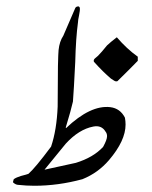

<svg xmlns="http://www.w3.org/2000/svg" viewBox="-20 -597 484 613"><path d="M353 -478Q384.8 -440.9 419.9 -416Q419.9 -416 419.9 -402.8Q398.9 -380.9 355 -337.9Q350.1 -335.9 344.5 -339.4Q338.9 -342.8 334 -346.2Q309.1 -367.2 279.8 -399.9Q277.8 -405.8 283 -410.4Q288.1 -415 293 -418.9Q304.2 -430.2 321.8 -452.1Q332 -461.9 353 -478ZM189.9 -189.9 190.9 -188Q269 -262.2 332 -254.9Q363.8 -251 378.9 -221.2Q380.9 -210 380.9 -199.2Q380.9 -147.9 328.1 -85.9Q293 -44.9 243.2 -24.9Q166 -3.9 89.8 -3.9Q64 -3.9 38.1 -6.8Q30.8 -6.8 22 -14.2Q21 -16.1 22.5 -20Q23.9 -23.9 23.9 -24.9Q32.2 -30.8 46.9 -35.2Q65.9 -40 70.8 -42Q91.8 -60.1 143.1 -128.9Q161.1 -182.1 164.1 -256.8Q164.1 -320.8 165 -386.2Q166 -428.2 167 -437Q169.9 -464.8 182.1 -482.9Q185.1 -490.2 219.2 -568.8Q221.2 -575.2 227.1 -576.2Q232.9 -578.1 234.9 -571.8Q235.8 -564 232.4 -548.1Q229 -532.2 229 -525.9Q222.2 -476.1 220.2 -398.9Q215.8 -309.1 212.9 -272.9Q207 -246.1 189.9 -189.9ZM316.9 -176.8Q304.2 -198.2 277.8 -192.9Q231.9 -184.1 189.9 -138.2Q155.8 -96.2 122.1 -55.2Q171.9 -65.9 222.2 -77.1Q277.8 -94.2 309.1 -127.9Q321.8 -150.9 321.8 -162.1Q321.8 -170.9 316.9 -176.8Z"/></svg>

Font: Jameel Khushkhat-L
Style: Regular
Weight: 400
Version: Version 3.5